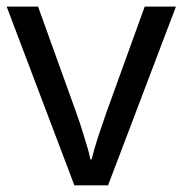

<svg xmlns="http://www.w3.org/2000/svg" viewBox="-20 -556 548 576"><path d="M203.1 0 0 -536.1H94.2L208 -220.2L220.7 -183.6Q227.1 -164.1 232.9 -144.5L244.1 -107.4Q249 -89.8 251 -78.1H254.9Q257.8 -89.8 262.9 -107.9Q268.1 -126 274.4 -145.5L287.6 -184.6Q293.9 -204.1 299.8 -220.2L414.1 -536.1H507.8L304.2 0Z"/></svg>

Font: NotoSansMyanmarRegular
Style: Regular
Weight: 400
Designer: Monotype Design team
Foundry: Monotype Imaging Inc.
Version: Version 1.05